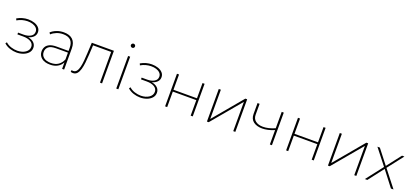

<svg xmlns="http://www.w3.org/2000/svg" viewBox="39 -1794 6181 2873"><g transform="rotate(20 3130.0 -358.0)"><path d="M233 4Q181 4 127 -13.5Q73 -31 32 -68L48 -91Q85 -57 135.5 -41Q186 -25 236 -25Q315 -27 364.5 -62Q414 -97 414 -150Q414 -200 368.5 -228Q323 -256 245 -256H155V-284H245Q310 -284 354.5 -310.5Q399 -337 399 -386Q399 -421 375.5 -445.5Q352 -470 313.5 -482Q275 -494 229 -493Q189 -492 148 -481Q107 -470 68 -447L56 -474Q98 -498 142.5 -510.5Q187 -523 233 -523Q287 -523 332.5 -507.5Q378 -492 405.5 -462Q433 -432 433 -390Q433 -345 402 -314.5Q371 -284 321 -271Q382 -260 415 -227.5Q448 -195 448 -148Q448 -101 418 -67Q388 -33 339 -14.5Q290 4 233 4Z M960 0V-103Q935 -54 886 -25.5Q837 3 767 3Q679 3 630 -37.5Q581 -78 581 -143Q581 -181 599 -213.5Q617 -246 658.5 -265.5Q700 -285 770 -285H959V-336Q959 -493 799 -493Q743 -493 695 -473.5Q647 -454 614 -423L596 -447Q633 -482 686.5 -502.5Q740 -523 800 -523Q893 -523 942.5 -475.5Q992 -428 992 -336V0ZM959 -150V-258H770Q685 -258 649.5 -226Q614 -194 614 -145Q614 -90 655 -57.5Q696 -25 769 -25Q841 -25 888 -57.5Q935 -90 959 -150Z M1133 4Q1124 4 1115 2.5Q1106 1 1096 -2L1100 -31Q1106 -29 1113 -28Q1120 -27 1125 -27Q1159 -27 1179.5 -53.5Q1200 -80 1211 -125.5Q1222 -171 1227 -228Q1232 -285 1235 -346L1244 -519H1596V0H1563V-489H1275L1267 -341Q1263 -273 1256.5 -211Q1250 -149 1236 -100.5Q1222 -52 1197.5 -24Q1173 4 1133 4Z M1822 0V-519H1855V0ZM1838 -655Q1825 -655 1815 -664.5Q1805 -674 1805 -687Q1805 -701 1815 -710.5Q1825 -720 1838 -720Q1851 -720 1861 -710.5Q1871 -701 1871 -688Q1871 -674 1861.5 -664.5Q1852 -655 1838 -655Z M2201 4Q2149 4 2095 -13.5Q2041 -31 2000 -68L2016 -91Q2053 -57 2103.5 -41Q2154 -25 2204 -25Q2283 -27 2332.5 -62Q2382 -97 2382 -150Q2382 -200 2336.5 -228Q2291 -256 2213 -256H2123V-284H2213Q2278 -284 2322.5 -310.5Q2367 -337 2367 -386Q2367 -421 2343.5 -445.5Q2320 -470 2281.5 -482Q2243 -494 2197 -493Q2157 -492 2116 -481Q2075 -470 2036 -447L2024 -474Q2066 -498 2110.5 -510.5Q2155 -523 2201 -523Q2255 -523 2300.5 -507.5Q2346 -492 2373.5 -462Q2401 -432 2401 -390Q2401 -345 2370 -314.5Q2339 -284 2289 -271Q2350 -260 2383 -227.5Q2416 -195 2416 -148Q2416 -101 2386 -67Q2356 -33 2307 -14.5Q2258 4 2201 4Z M2600 0V-519H2633V-276H3007V-519H3040V0H3007V-247H2633V0Z M3266 0V-519H3299V-53L3689 -519H3718V0H3685V-466L3294 0Z M4076 -185Q3990 -185 3936.5 -225Q3883 -265 3883 -345V-519H3916V-346Q3916 -281 3960.5 -247Q4005 -213 4079 -213Q4165 -213 4268 -258V-519H4301V0H4268V-229Q4218 -207 4168.5 -196Q4119 -185 4076 -185Z M4527 0V-519H4560V-276H4934V-519H4967V0H4934V-247H4560V0Z M5193 0V-519H5226V-53L5616 -519H5645V0H5612V-466L5221 0Z M5781 0 5989 -268 5792 -519H5831L6008 -292L6184 -519H6222L6027 -268L6237 0H6196L6008 -244L5820 0Z"/></g></svg>

Font: Montserrat ExtraLight
Style: Regular
Weight: 200
Designer: Julieta Ulanovsky
Foundry: Julieta Ulanovsky
Version: Version 9.000; ttfautohint (v1.8.4.7-5d5b)